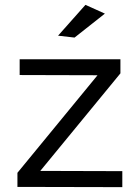

<svg xmlns="http://www.w3.org/2000/svg" viewBox="-20 -770 567 791"><path d="M332 -750 412.1 -713.9 287.1 -615.2 219.2 -623ZM61 -525.9H476.1V-467.8L146 -65.9L483.9 -64.9V1L51.8 0V-58.1L381.8 -460L61 -460.9Z"/></svg>

Font: Montserrat-Arabic Light
Style: Regular
Weight: 300
Designer: Mohamed Gaber
Foundry: Kief Type Foundry
Version: Version 5.008;PS 005.008;hotconv 1.0.88;makeotf.lib2.5.64775